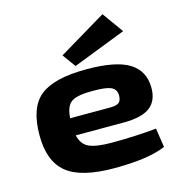

<svg xmlns="http://www.w3.org/2000/svg" viewBox="-112 -857 919 971"><g transform="rotate(-15 347.5 -372.0)"><path d="M312 -538 262 -607 511 -756 590 -646ZM389 -116Q512 -116 623 -127L638 -27Q547 12 369 12Q195 12 120 -49Q45 -110 45 -246Q45 -391 117.5 -449.5Q190 -508 360 -508Q514 -508 583.5 -465Q653 -422 654 -335Q655 -266 612 -232.5Q569 -199 472 -199H222Q233 -150 270.5 -133Q308 -116 389 -116ZM367 -394Q284 -395 252.5 -374.5Q221 -354 217 -290H426Q462 -290 474 -301.5Q486 -313 486 -338Q485 -370 459 -382Q433 -394 367 -394Z"/></g></svg>

Font: Exo 2 Expanded
Style: Bold
Weight: 700
Width: 7
Designer: Natanael Gama
Version: Version 1.001;PS 001.001;hotconv 1.0.70;makeotf.lib2.5.58329